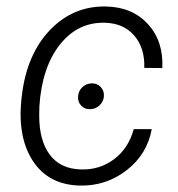

<svg xmlns="http://www.w3.org/2000/svg" viewBox="-20 -558 544 588"><path d="M219.2 -262.7Q220.2 -279.3 231.9 -290.8Q243.7 -302.2 260.7 -302.7Q277.3 -303.2 288.3 -291.7Q299.3 -280.3 298.3 -263.2Q296.9 -246.6 284.9 -235.4Q272.9 -224.1 256.3 -223.6Q239.3 -223.1 228.5 -234.6Q217.8 -246.1 219.2 -262.7ZM224.1 10.3Q128.9 7.8 81.3 -64.2Q33.7 -136.2 45.4 -252.4L46.9 -265.1Q62 -393.6 135.7 -468.8Q206.5 -540.5 305.7 -538.1Q386.2 -536.1 433.6 -483.6Q481 -431.2 477.1 -349.6L421.9 -350.1Q423.8 -410.6 391.6 -448.5Q359.4 -486.3 302.7 -488.3Q218.8 -491.2 163.6 -421.6Q108.4 -352.1 100.6 -232.4L100.1 -204.1Q100.1 -127 132.6 -84Q165 -41 227.1 -39.1Q284.7 -37.1 329.1 -70.3Q373.5 -103.5 389.6 -162.6H444.8Q430.7 -85.4 367.7 -36.6Q304.7 12.2 224.1 10.3Z"/></svg>

Font: Roboto Light
Style: Italic
Weight: 300
Italic angle: -12°
Designer: Google
Version: Version 2.134; 2016; ttfautohint (v1.6)